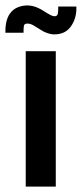

<svg xmlns="http://www.w3.org/2000/svg" viewBox="-56 -689 302 709"><path d="M159 -665V-657Q159 -648 157.5 -638.5Q156 -629 145 -629Q139 -629 130.5 -633.5Q122 -638 117 -641Q107 -647 101 -651Q95 -655 86 -659Q70 -667 52.5 -668.5Q35 -670 18 -665Q-2 -659 -14 -645.5Q-26 -632 -31 -614Q-36 -596 -36 -576V-568H31V-576Q31 -587 32.5 -594.5Q34 -602 46 -602Q51 -602 58.5 -599.5Q66 -597 73 -592Q78 -589 90 -581.5Q102 -574 106 -572Q115 -568 124.5 -565Q134 -562 144 -562Q185 -562 205.5 -591Q226 -620 226 -657V-665ZM39 0H150V-500H39Z"/></svg>

Font: Advent Pro
Style: Bold
Weight: 700
Designer: VivaRado, Andreas Kalpakidis
Foundry: VivaRado, Andreas Kalpakidis
Version: Version 3.000